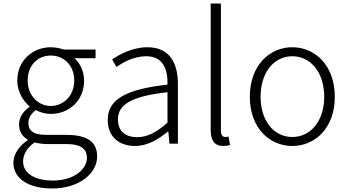

<svg xmlns="http://www.w3.org/2000/svg" viewBox="-20 -815 1975 1089"><path d="M275 254C431 254 531 167 531 73C531 -12 474 -50 354 -50H241C163 -50 141 -79 141 -117C141 -151 161 -173 183 -191C207 -177 240 -169 268 -169C374 -169 457 -247 457 -357C457 -411 434 -457 402 -485H522V-534H341C324 -540 299 -547 268 -547C164 -547 78 -470 78 -358C78 -293 113 -241 147 -212V-208C121 -191 88 -156 88 -110C88 -68 108 -40 136 -24V-19C86 14 56 62 56 108C56 198 142 254 275 254ZM268 -214C198 -214 137 -272 137 -358C137 -447 196 -500 268 -500C341 -500 401 -446 401 -358C401 -272 340 -214 268 -214ZM281 209C173 209 111 166 111 101C111 65 130 25 176 -7C204 0 231 2 243 2H353C431 2 473 23 473 81C473 145 399 209 281 209Z M746 13C815 13 878 -24 931 -68H935L941 0H989V-338C989 -456 944 -547 816 -547C730 -547 656 -505 616 -478L641 -435C679 -462 739 -496 809 -496C910 -496 932 -414 930 -335C696 -309 591 -252 591 -135C591 -35 660 13 746 13ZM758 -37C698 -37 649 -64 649 -138C649 -219 720 -269 930 -292V-119C868 -65 817 -37 758 -37Z M1246 13C1265 13 1275 10 1285 7L1276 -40C1265 -38 1261 -38 1257 -38C1243 -38 1233 -49 1233 -73V-795H1175V-79C1175 -17 1198 13 1246 13Z M1638 13C1767 13 1879 -89 1879 -266C1879 -444 1767 -547 1638 -547C1509 -547 1397 -444 1397 -266C1397 -89 1509 13 1638 13ZM1638 -38C1533 -38 1458 -130 1458 -266C1458 -403 1533 -496 1638 -496C1743 -496 1819 -403 1819 -266C1819 -130 1743 -38 1638 -38Z"/></svg>

Font: Noto Sans SC Light
Style: Regular
Weight: 300
Designer: Ryoko NISHIZUKA 西塚涼子 (kana, bopomofo & ideographs); Paul D. Hunt (Latin, Greek & Cyrillic); Sandoll Communications 산돌커뮤니
Foundry: Adobe
Version: Version 2.004;hotconv 1.0.118;makeotfexe 2.5.65603